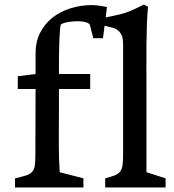

<svg xmlns="http://www.w3.org/2000/svg" viewBox="-20 -823 765 843"><path d="M45.9 -40Q76.7 -46.9 94.5 -52.7Q112.3 -58.6 121.3 -68.8Q130.4 -79.1 132.8 -96.2Q135.3 -113.3 135.3 -142.6L136.2 -432.1H58.1V-488.3L136.2 -498V-590.8Q136.2 -639.6 156 -678.7Q175.8 -717.8 209.7 -744.9Q243.7 -772 289.3 -786.4Q335 -800.8 386.2 -800.8Q394.5 -800.8 405.8 -799.3Q417 -797.9 426.8 -796.4Q438.5 -794.4 449.7 -792L432.1 -655.3H389.6L375 -712.4Q372.6 -719.2 363.3 -723.1Q354 -727.1 341.1 -728.5Q328.1 -730 313.2 -729.5Q298.3 -729 284.9 -727.1Q271.5 -725.1 261.2 -721.9Q251 -718.8 247.1 -715.3Q245.1 -709.5 243.7 -694.1Q242.2 -678.7 241.2 -657.7Q240.2 -636.7 239.7 -613Q239.3 -589.4 239 -567.1Q238.8 -544.9 238.8 -526.4Q238.8 -507.8 238.8 -498H376V-432.1H238.8Q238.8 -388.7 238.8 -354.7Q238.8 -320.8 238.5 -292Q238.3 -263.2 238.3 -236.8Q238.3 -210.4 238.3 -181.6Q238.3 -152.8 239.3 -124.8Q240.2 -96.7 242.2 -66.9L346.2 -40V0H45.9ZM441.9 -40Q467.3 -46.9 482.9 -52.7Q498.5 -58.6 506.8 -68.8Q515.1 -79.1 517.8 -96.2Q520.5 -113.3 520.5 -142.6V-628.4Q520.5 -654.8 513.7 -669.2Q506.8 -683.6 495.6 -691.4Q484.4 -699.2 469.7 -702.6Q455.1 -706.1 439 -710V-745.6Q460.9 -750 477.5 -753.4Q494.1 -756.8 507.3 -760.3Q520.5 -763.7 531.7 -767.3Q543 -771 554.7 -775.9Q566.4 -780.8 580.1 -787.4Q593.8 -793.9 611.8 -803.2L629.9 -793Q626.5 -758.8 625 -716.1Q623.5 -673.3 623 -626.7Q622.6 -580.1 622.8 -532.2Q623 -484.4 623 -439.5V-66.9L707 -40V0H441.9Z"/></svg>

Font: Donegal One
Style: Regular
Weight: 400
Designer: Gary Lonergan
Foundry: Sorkin Type Co.
Version: Version 1.004